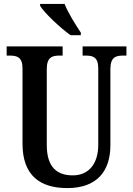

<svg xmlns="http://www.w3.org/2000/svg" viewBox="-20 -951 679 981"><path d="M341 -771H393V-784C368 -822 327 -886 310 -931H185V-921C206 -886 289 -807 341 -771ZM324 10C474 10 544 -75 544 -209V-598C544 -659 572 -667 609 -667H626V-714H402V-667H418C455 -667 482 -659 482 -602V-211C482 -115 434 -55 352 -55C272 -55 219 -96 219 -210V-598C219 -659 247 -667 284 -667H300V-714H14V-667H30C67 -667 95 -659 95 -602V-217C95 -53 186 10 324 10Z"/></svg>

Font: Noto Serif Ethiopic Condensed SemiBold
Style: Regular
Weight: 600
Width: 3
Designer: Monotype Design Team
Foundry: Monotype Imaging Inc.
Version: Version 2.102